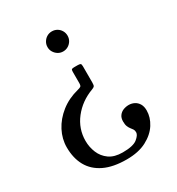

<svg xmlns="http://www.w3.org/2000/svg" viewBox="-183 -643 916 996"><g transform="rotate(-30 275.0 -145.0)"><path d="M396 142Q396 158.5 371.5 178.2Q347 198 284 198Q234.5 198 204.2 176.5Q174 155 160 121Q146 87 146 50Q146 -22.5 191 -80Q236 -137.5 308.5 -164.5Q320 -168.5 324 -173.5Q328 -178.5 328 -194.5V-292.5Q328 -305.5 323.5 -308.2Q319 -311 306 -311H287.5Q276 -311 272 -308.5Q268 -306 268 -294.5V-226.5Q268 -210.5 262.2 -206.8Q256.5 -203 244.5 -200Q183 -184.5 138.2 -149Q93.5 -113.5 69.2 -66.8Q45 -20 45 30Q45 95 71.2 142Q97.5 189 150.5 214.5Q203.5 240 284 240Q355 240 403 214.8Q451 189.5 475.5 150.8Q500 112 500 71Q500 47 490.5 31.2Q481 15.5 465.8 7.8Q450.5 0 433 0Q415.5 0 400 6.2Q384.5 12.5 374.8 25.8Q365 39 365 60Q365 79 369.8 90.2Q374.5 101.5 380.5 108.8Q386.5 116 391.2 123.2Q396 130.5 396 142ZM338.5 -470Q338.5 -486.5 330.5 -500.2Q322.5 -514 308.8 -522Q295 -530 278.5 -530Q262 -530 248.5 -522Q235 -514 226.8 -500.2Q218.5 -486.5 218.5 -470Q218.5 -453.5 226.8 -440Q235 -426.5 248.5 -418.2Q262 -410 278.5 -410Q295 -410 308.8 -418.2Q322.5 -426.5 330.5 -440Q338.5 -453.5 338.5 -470Z"/></g></svg>

Font: Besley
Style: Regular
Weight: 400
Designer: Owen Earl
Foundry: indestructible type*
Version: Version 4.000